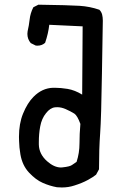

<svg xmlns="http://www.w3.org/2000/svg" viewBox="-20 -807 540 835"><path d="M68.8 -135.3Q63.5 -166.5 63 -192.9Q62.5 -204.1 62.5 -211.9Q62.5 -269.5 80.1 -312.5Q99.1 -359.4 126 -386.2Q163.1 -423.8 210.9 -425.3Q214.8 -425.3 218.8 -425.3Q243.7 -425.3 273.9 -420.4Q305.7 -415 337.4 -395.5L339.4 -692.4L194.3 -699.2Q189.9 -660.6 176.3 -621.1L175.3 -620.1Q162.1 -608.4 142.6 -608.4Q139.6 -608.4 135.3 -608.9L113.8 -619.6Q99.1 -636.7 99.1 -659.7Q99.1 -666 100.1 -670.9Q106 -696.3 108.9 -722.2Q111.8 -749.5 125 -775.4L147 -786.6Q281.2 -784.7 326.2 -781.7Q371.1 -778.8 412.1 -764.6Q420.9 -755.9 424.1 -743.9Q427.2 -731.9 427.2 -716.8Q427.2 -714.8 426.8 -696.3Q426.3 -677.7 423.3 -485.8Q420.4 -293.9 415.5 -226.1Q410.6 -159.2 410.6 -72.3V-70.8L397.9 -47.4Q384.8 -36.6 360.8 -23.7Q336.9 -10.7 302.7 0Q277.3 8.3 249 8.3Q235.4 8.3 227.5 7.3Q195.8 1.5 166 -11.7Q135.7 -24.9 106.4 -56.2Q77.1 -87.4 68.8 -135.3ZM313 -103Q325.7 -141.6 325.7 -183.3Q325.7 -225.1 329.6 -268.1Q316.4 -304.2 303.2 -313Q288.6 -322.3 264.6 -333Q246.1 -340.8 229 -340.8Q224.1 -340.8 219.2 -340.3Q198.2 -337.9 180.2 -314.9Q161.1 -291.5 154.8 -256.8Q148.9 -225.6 148.9 -189Q148.9 -183.6 148.9 -178.2Q149.9 -137.2 184.1 -106.4Q215.3 -78.6 245.1 -78.6Q248.5 -78.6 251.5 -79.1Q285.2 -82.5 294.4 -90.3Q294.9 -90.3 313 -103Z"/></svg>

Font: Bakudai
Style: Medium
Weight: 500
Version: Version 1.48